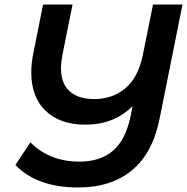

<svg xmlns="http://www.w3.org/2000/svg" viewBox="-20 -720 826 847"><path d="M785 -700 685 -201Q655 -46 563 30.5Q471 107 325 107Q144 107 48 8L114 -92Q199 -7 330 -7Q423 -7 479 -55.5Q535 -104 556 -208L565 -252Q483 -170 356 -170Q246 -170 182 -230.5Q118 -291 118 -401Q118 -440 127 -485L170 -700H300L256 -481Q249 -443 249 -420Q249 -352 287 -317.5Q325 -283 395 -283Q477 -283 533.5 -331Q590 -379 610 -477L655 -700Z"/></svg>

Font: Montserrat Alternates SemiBold
Style: Italic
Weight: 600
Italic angle: -11.3°
Designer: Julieta Ulanovsky
Foundry: Julieta Ulanovsky
Version: Version 7.200